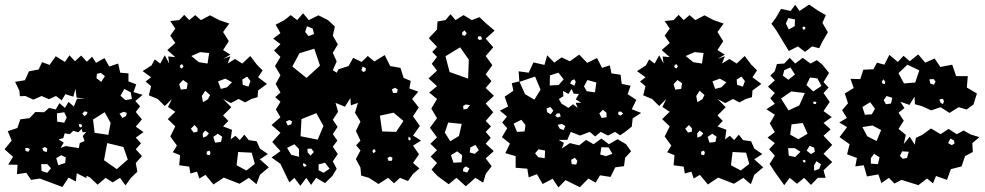

<svg xmlns="http://www.w3.org/2000/svg" viewBox="-22 -788 4308 840"><path d="M152 -7 114 -1 93 -32 52 -26 55 -67 14 -68 35 -102 -2 -135 29 -173 12 -214 54 -228 67 -266 107 -271 133 -298 171 -297 193 -316 222 -309 238 -337 262 -316 278 -342 301 -322 315 -356H352L313 -361L308 -400L299 -365L264 -376L248 -349L223 -368L192 -354L160 -368L124 -352L89 -368L65 -367L63 -391L44 -430L87 -437L105 -476L147 -484L162 -516L195 -504L222 -542L262 -517L282 -546L306 -520L333 -545L358 -518L381 -540L398 -513L435 -534L456 -497L495 -510L504 -470L540 -467V-432L574 -419L562 -385L602 -373L570 -346L591 -323L572 -298L599 -266L572 -234L606 -210L572 -186L595 -161L572 -135L599 -105L572 -75L579 -37L551 -10L527 23L503 -10L471 10L440 -10L405 20L371 -12L357 -19L356 -9L314 -30L310 6L278 -11L251 30ZM419 -469 402 -465 400 -446 421 -430 437 -455ZM550 -384 522 -399 505 -369 527 -350 555 -355ZM361 -298 348 -301 338 -291 347 -280 357 -287ZM533 -294 519 -299 501 -291 513 -272 529 -280ZM436 -297 385 -265 392 -207 452 -198 462 -250ZM270 -274 259 -297 227 -292 228 -256 259 -251ZM334 -244 324 -246V-235L331 -230L338 -236ZM323 -140 327 -162 348 -171 340 -193 355 -211 339 -209 336 -224 320 -209 299 -216 283 -201 261 -205 255 -184 234 -178 257 -164 243 -141 266 -149ZM518 -145 447 -162 433 -87 489 -48 537 -90ZM174 -145 163 -139 168 -127 183 -123 185 -138ZM100 -141 88 -140 90 -128 102 -124 109 -135ZM266 -99 246 -109 224 -96 233 -65 263 -75ZM185 -70H158L160 -40L185 -32L201 -52Z M957 -11 912 19 877 -23 850 -7 840 -37 811 -29 806 -59 762 -65 766 -109 734 -122 752 -151 723 -191 745 -235 712 -267 745 -299 713 -320 730 -355 699 -324 668 -355 629 -371 639 -411 615 -431 639 -450 602 -477 641 -502 655 -528 679 -510 699 -546 718 -510 714 -541 745 -538 710 -569 745 -600 723 -632 745 -663 723 -696 762 -700 784 -723 806 -700 832 -722 857 -700 897 -721 937 -700 981 -685 954 -648 979 -608 954 -569 986 -549 954 -530 986 -542 974 -510 1006 -530 1038 -510 1073 -543 1102 -505 1127 -480 1107 -450 1146 -421 1107 -392 1105 -363 1078 -355 1050 -340 1022 -355 988 -337 954 -355 990 -319 954 -283 977 -259 954 -235 993 -220 987 -178 1008 -194 1027 -175 1047 -199 1066 -175 1101 -170 1115 -138 1150 -114 1115 -91 1154 -56 1115 -23 1100 18 1067 -10 1026 16ZM893 -556 854 -560 815 -543 848 -516 886 -510ZM781 -498 774 -508 766 -502 765 -494 774 -488ZM1074 -433 1059 -453 1038 -440 1040 -417 1065 -409ZM964 -444 932 -432 944 -399 971 -406 993 -428ZM799 -424 779 -438 762 -420 769 -396 795 -399ZM897 -372 876 -391 861 -368 866 -341 888 -354ZM842 -227 829 -241 813 -225 825 -208 842 -212ZM892 -205 876 -217 865 -204 866 -186 882 -192ZM950 -190 931 -203 911 -189 919 -164 945 -167ZM899 -119 895 -129 883 -125 882 -112 895 -109ZM1079 -120 1020 -123 1013 -65 1056 -42 1093 -71Z M1205 -71 1166 -99 1205 -127 1169 -167 1205 -207 1166 -241 1205 -275 1185 -309 1205 -343 1182 -363 1205 -383 1184 -421 1205 -459 1181 -499 1205 -539 1177 -567 1205 -595 1173 -619 1205 -643 1184 -680 1222 -700 1250 -722 1278 -700 1304 -730 1329 -700 1371 -721 1413 -700 1443 -672 1434 -632 1456 -594 1434 -557 1451 -519 1434 -481 1451 -470 1459 -485 1503 -499 1523 -535 1560 -517 1587 -543 1616 -519 1661 -547 1685 -499 1730 -491 1744 -447 1775 -434 1769 -401 1808 -387 1781 -355 1810 -318 1785 -279 1815 -237 1785 -195 1820 -173 1785 -151 1811 -113 1785 -75 1813 -51 1785 -27 1763 4 1728 -10 1702 14 1676 -10 1634 17 1592 -10 1558 -20 1555 -55 1535 -92 1555 -130 1536 -152 1555 -173 1535 -215 1555 -256 1531 -295 1544 -338 1513 -327 1511 -359 1487 -321 1446 -338 1457 -299 1434 -264 1455 -233 1434 -201 1454 -173 1434 -146 1456 -114 1434 -82 1451 -50 1432 -18 1400 13 1361 -10 1339 21 1318 -10 1292 25 1266 -10 1244 10ZM1346 -663 1321 -673 1313 -648 1328 -630 1352 -639ZM1353 -575 1288 -555 1257 -497 1319 -447 1378 -501ZM1579 -489 1565 -497 1559 -482 1567 -473 1577 -477ZM1718 -397 1706 -404 1692 -397 1698 -381 1715 -382ZM1700 -295 1640 -282 1650 -213 1711 -211 1743 -259ZM1362 -293 1297 -267 1293 -192 1368 -177 1393 -237ZM1256 -257 1244 -263 1229 -256 1237 -239 1252 -244ZM1774 -185 1766 -190 1764 -181 1767 -173 1775 -177ZM1286 -136 1266 -157 1234 -141 1252 -111 1286 -102ZM1340 -138 1323 -137 1324 -121 1337 -107 1351 -123ZM1619 -135 1610 -133 1607 -127 1612 -118 1621 -124ZM1695 -98 1685 -103 1673 -97 1678 -84 1693 -85ZM1400 -76 1372 -69V-43L1394 -32L1420 -50ZM1313 -71 1304 -74V-64L1310 -58L1320 -63Z M1892 -18 1866 -46 1890 -75 1862 -103 1890 -131 1861 -159 1890 -187 1859 -229 1890 -271 1865 -313 1890 -355 1856 -383 1890 -411 1853 -445 1890 -479 1867 -509 1890 -539 1869 -561 1890 -583 1854 -621 1890 -659 1892 -694 1927 -700 1949 -726 1971 -700 2006 -722 2042 -700 2076 -713 2103 -687 2142 -654 2103 -619 2136 -581 2103 -543 2132 -503 2103 -463 2128 -433 2103 -403 2139 -369 2103 -335 2136 -297 2103 -259 2126 -235 2103 -211 2125 -185 2103 -159 2138 -127 2103 -95 2129 -61 2103 -27 2092 11 2058 -10 2016 27 1975 -10 1941 18ZM2010 -655 2000 -646V-635L2012 -631L2020 -643ZM2083 -629H2070L2068 -618L2076 -613L2087 -616ZM1991 -581 1927 -542 1945 -473 2026 -444 2029 -527ZM2034 -328 2015 -331 2004 -324 2006 -309 2022 -312ZM1998 -246 1939 -252 1924 -208 1948 -170 1986 -193ZM2058 -154 2036 -143 2033 -121 2055 -115 2073 -131ZM2000 -109 1978 -126 1951 -109 1962 -76 1997 -78ZM2032 -51 2016 -60 2006 -53 2003 -39 2022 -33Z M2452 0 2421 32 2396 -6 2352 17 2327 -26 2291 -12 2285 -50 2234 -54V-105L2189 -118L2209 -160L2174 -188L2197 -227L2175 -252L2196 -278L2165 -304L2201 -322L2186 -365L2224 -391L2217 -424L2250 -432L2247 -476L2291 -470L2312 -515L2360 -504L2372 -546L2403 -514L2435 -537L2471 -520L2512 -549L2547 -513L2590 -534L2612 -491L2646 -502L2653 -467L2693 -461L2698 -421L2737 -413L2724 -376L2762 -351L2742 -310L2783 -294L2746 -270L2742 -234L2713 -211L2691 -196L2669 -211L2638 -195L2606 -211L2582 -191L2558 -211L2516 -195L2475 -211L2460 -176H2422L2445 -163L2436 -138L2471 -162L2512 -152L2542 -176L2575 -157L2609 -182L2642 -157L2680 -179L2717 -157L2739 -126L2713 -98L2708 -61L2670 -56L2649 -14L2603 -21L2584 11L2552 -7L2515 31ZM2444 -441 2421 -470 2384 -458 2383 -414 2422 -416ZM2343 -396 2319 -453 2251 -430 2275 -376 2316 -352ZM2491 -441 2480 -437 2472 -423 2491 -413 2497 -430ZM2587 -427 2548 -438 2533 -410 2545 -389 2581 -384ZM2465 -316 2485 -332 2505 -316 2497 -338 2521 -339 2497 -353 2511 -377 2488 -378 2479 -399 2465 -377 2441 -390 2443 -367 2423 -355 2434 -335ZM2386 -320 2369 -313 2372 -297 2387 -288 2399 -304ZM2631 -295 2616 -308 2600 -292 2610 -272 2632 -275ZM2695 -300 2683 -299V-287L2693 -282L2704 -291ZM2427 -292H2415L2407 -281L2419 -274L2431 -279ZM2259 -264 2225 -247 2240 -211 2273 -213 2277 -241ZM2436 -246 2418 -242 2427 -225 2444 -219 2451 -237ZM2641 -143 2609 -144 2604 -112 2629 -105 2657 -115ZM2363 -129 2334 -135 2319 -117 2333 -100 2361 -96ZM2493 -98 2477 -89 2479 -70 2499 -68 2504 -84Z M3120 -11 3075 19 3040 -23 3013 -7 3003 -37 2974 -29 2969 -59 2925 -65 2929 -109 2897 -122 2915 -151 2886 -191 2908 -235 2875 -267 2908 -299 2876 -320 2893 -355 2862 -324 2831 -355 2792 -371 2802 -411 2778 -431 2802 -450 2765 -477 2804 -502 2818 -528 2842 -510 2862 -546 2881 -510 2877 -541 2908 -538 2873 -569 2908 -600 2886 -632 2908 -663 2886 -696 2925 -700 2947 -723 2969 -700 2995 -722 3020 -700 3060 -721 3100 -700 3144 -685 3117 -648 3142 -608 3117 -569 3149 -549 3117 -530 3149 -542 3137 -510 3169 -530 3201 -510 3236 -543 3265 -505 3290 -480 3270 -450 3309 -421 3270 -392 3268 -363 3241 -355 3213 -340 3185 -355 3151 -337 3117 -355 3153 -319 3117 -283 3140 -259 3117 -235 3156 -220 3150 -178 3171 -194 3190 -175 3210 -199 3229 -175 3264 -170 3278 -138 3313 -114 3278 -91 3317 -56 3278 -23 3263 18 3230 -10 3189 16ZM3056 -556 3017 -560 2978 -543 3011 -516 3049 -510ZM2944 -498 2937 -508 2929 -502 2928 -494 2937 -488ZM3237 -433 3222 -453 3201 -440 3203 -417 3228 -409ZM3127 -444 3095 -432 3107 -399 3134 -406 3156 -428ZM2962 -424 2942 -438 2925 -420 2932 -396 2958 -399ZM3060 -372 3039 -391 3024 -368 3029 -341 3051 -354ZM3005 -227 2992 -241 2976 -225 2988 -208 3005 -212ZM3055 -205 3039 -217 3028 -204 3029 -186 3045 -192ZM3113 -190 3094 -203 3074 -189 3082 -164 3108 -167ZM3062 -119 3058 -129 3046 -125 3045 -112 3058 -109ZM3242 -120 3183 -123 3176 -65 3219 -42 3256 -71Z M3373 -657 3353 -684 3373 -711 3395 -749 3437 -740 3457 -767 3476 -740 3518 -768 3559 -740 3591 -722 3576 -688 3600 -647 3576 -606 3562 -577 3531 -585 3500 -561 3469 -585 3429 -565ZM3456 -703 3427 -709 3416 -685 3429 -659 3455 -674ZM3501 -669 3495 -672 3488 -668 3492 -658 3501 -660ZM3368 -35 3345 -71 3368 -107 3343 -135 3368 -162 3336 -186 3368 -210 3346 -248 3368 -286 3331 -310 3368 -334 3348 -358 3368 -381 3338 -409 3368 -437 3348 -457 3368 -477 3377 -508 3409 -510 3433 -535 3457 -510 3490 -535 3524 -510 3552 -525 3576 -505 3605 -469 3581 -429 3603 -405 3581 -381 3608 -342 3581 -302 3617 -276 3581 -250 3612 -222 3581 -194 3619 -154 3581 -115 3619 -79 3581 -43 3590 -10H3556L3526 21L3496 -10L3465 16L3433 -10L3409 22ZM3436 -493 3409 -481 3403 -457 3427 -439 3456 -462ZM3554 -445 3522 -449 3506 -416 3536 -388 3572 -412ZM3499 -381 3440 -388 3395 -357 3428 -305 3475 -327ZM3550 -341 3543 -344 3535 -342 3538 -333H3547ZM3490 -250 3441 -244 3435 -199 3471 -179 3511 -203ZM3540 -142 3520 -150 3507 -129 3526 -114 3543 -124ZM3455 -140H3426L3429 -107L3457 -101L3480 -124ZM3497 -89 3489 -85 3494 -78 3500 -77 3503 -84ZM3570 -69 3550 -83 3539 -64 3540 -41 3562 -49Z M3922 -1 3891 15 3867 -10 3834 13 3821 -25 3771 -16 3757 -65 3720 -60 3727 -97 3684 -113 3695 -157 3651 -188 3684 -232 3650 -252 3683 -272 3662 -306 3688 -336 3674 -379 3713 -403 3699 -443 3742 -442 3755 -483 3799 -485 3815 -514 3847 -505 3869 -548 3906 -517 3931 -544 3958 -520 3995 -550 4026 -514 4067 -532 4092 -495 4144 -505 4161 -455H4212L4208 -405L4252 -379L4237 -331L4207 -309L4172 -319L4132 -294L4093 -319L4052 -305L4013 -323L3981 -332L3979 -365L3957 -329L3917 -343L3935 -315L3909 -295L3932 -260L3909 -224L3941 -198L3932 -158L3958 -190L3980 -155L3985 -185L4013 -198L4051 -226L4093 -201L4128 -224L4164 -201L4194 -217L4224 -200L4263 -188L4232 -162L4234 -123L4200 -105L4185 -60L4138 -48L4121 -1L4073 -18L4060 14L4034 -7L3996 22ZM4000 -480 3948 -505 3909 -468 3933 -423 3982 -427ZM4071 -431 4063 -442 4044 -441 4048 -423 4064 -417ZM3851 -431 3842 -441 3836 -430 3839 -422 3849 -420ZM3882 -360 3857 -368 3844 -350 3854 -332 3876 -335ZM4103 -356 4088 -353 4092 -340 4103 -332 4108 -345ZM3785 -341 3751 -320 3762 -286 3792 -288 3806 -312ZM3833 -219 3795 -239 3751 -232 3772 -192 3813 -171ZM4152 -173 4136 -182 4126 -162 4142 -153 4154 -160ZM3954 -124 3925 -126 3915 -106 3928 -93 3946 -97ZM3826 -100 3802 -115 3788 -96V-72L3819 -70Z"/></svg>

Font: Rubik Gemstones
Style: Regular
Weight: 400
Designer: Hubert and Fischer, NaN
Foundry: Hubert and Fischer, NaN
Version: Version 2.200